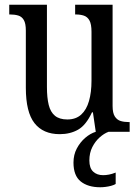

<svg xmlns="http://www.w3.org/2000/svg" viewBox="-20 -556 587 810"><path d="M232 10Q162 10 125.5 -36.5Q89 -83 89 -186V-427Q89 -457 80.5 -471.5Q72 -486 57 -490.5Q42 -495 22 -495H19V-536H178V-189Q178 -144 185.5 -113.5Q193 -83 212 -67.5Q231 -52 264 -52Q300 -52 322.5 -72.5Q345 -93 355.5 -130Q366 -167 366 -215V-422Q366 -454 357.5 -469.5Q349 -485 334 -490Q319 -495 300 -495H297V-536H455V-109Q455 -79 464.5 -64.5Q474 -50 489 -45.5Q504 -41 523 -41H527V0H384L372 -82H368Q343 -28 309.5 -9Q276 10 232 10ZM403 234Q351 234 320.5 209.5Q290 185 290 130Q290 97 304 70.5Q318 44 339.5 25.5Q361 7 384 0H438Q419 7 400.5 23.5Q382 40 369.5 64.5Q357 89 357 121Q357 153 373 168Q389 183 415 183Q427 183 440 180.5Q453 178 468 172V220Q460 225 448.5 228Q437 231 425 232.5Q413 234 403 234Z"/></svg>

Font: Noto Serif Khmer Condensed
Style: Regular
Weight: 400
Width: 3
Designer: Danh Hong and the Monotype Design Team
Foundry: Monotype Imaging Inc.
Version: Version 2.004